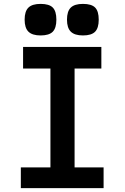

<svg xmlns="http://www.w3.org/2000/svg" viewBox="-20 -966 640 986"><path d="M87 -106.5H239V-614H98.5V-725H500.5V-614H363V-106.5H512V0H87ZM106.5 -865Q106.5 -908 126 -927Q145.5 -946 188.5 -946Q232.5 -946 251 -927.2Q269.5 -908.5 269.5 -865Q269.5 -822 250.8 -803Q232 -784 188.5 -784Q146 -784 126.2 -803.2Q106.5 -822.5 106.5 -865ZM324 -865Q324 -908 343.5 -927Q363 -946 406 -946Q450 -946 468.5 -927.2Q487 -908.5 487 -865Q487 -822 468.2 -803Q449.5 -784 406 -784Q363.5 -784 343.8 -803.2Q324 -822.5 324 -865Z"/></svg>

Font: JuliaMono
Style: Bold
Weight: 700
Monospace: yes
Designer: cormullion
Foundry: corm
Version: Version 0.055; ttfautohint (v1.8.4)